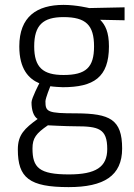

<svg xmlns="http://www.w3.org/2000/svg" viewBox="-20 -530 549 786"><path d="M240 -223C156 -223 120 -254 120 -340C120 -427 156 -460 240 -460C332 -460 365 -427 365 -340C365 -254 332 -223 240 -223ZM289 -13C383 -13 419 -4 419 80C419 154 372 184 262 184C140 184 113 156 113 78C113 35 128 16 176 -17C176 -17 251 -13 289 -13ZM261 236C405 236 480 190 480 78C480 -42 429 -65 293 -66C174 -66 166 -72 166 -115C166 -128 186 -177 186 -177C197 -175 228 -173 237 -173C363 -173 426 -213 426 -340C426 -399 411 -428 390 -449L490 -447V-500L345 -497C345 -497 292 -510 240 -510C131 -510 59 -462 59 -340C59 -247 98 -207 141 -189C141 -189 109 -128 109 -111C109 -80 117 -54 134 -43C81 -4 53 21 53 82C53 198 100 236 261 236Z"/></svg>

Font: RazerF5 Light
Style: Regular
Weight: 300
Foundry: Razer Inc.
Version: Version 2